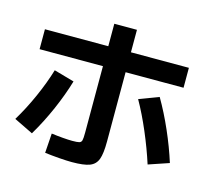

<svg xmlns="http://www.w3.org/2000/svg" viewBox="-113 -914 1164 1072"><g transform="rotate(15 469.0 -378.0)"><path d="M232.4 13.7 240.2 -99.6Q272.9 -95.2 306.4 -92.5Q339.8 -89.8 360.4 -89.8Q390.6 -89.8 401.6 -93Q412.6 -96.2 415.8 -107.9Q418.9 -119.6 418.9 -152.3V-537.1H52.7V-652.3H418.9V-782.2H549.8V-652.3H884.8V-537.1H549.8V-136.7Q549.8 -66.9 537.4 -33.4Q524.9 0 491.7 12.7Q458.5 25.4 388.7 25.4Q360.8 25.4 316.2 22Q271.5 18.6 232.4 13.7ZM165 -445.3 282.2 -412.1Q258.3 -330.6 219.5 -241.7Q180.7 -152.8 132.8 -72.3L22.5 -126Q66.9 -199.2 104.2 -283.2Q141.6 -367.2 165 -445.3ZM656.2 -410.2 769.5 -453.1Q814.5 -376 853.5 -286.9Q892.6 -197.8 919.9 -111.3L801.8 -71.3Q774.4 -157.2 735.8 -247.6Q697.3 -337.9 656.2 -410.2Z"/></g></svg>

Font: Pretendard JP
Style: Bold
Weight: 700
Designer: Base glyphs from Inter by Rasmus Andersson; Hangeul glyphs from Noto Sans CJK(Source Han Sans) by Jang Soo-young and Kan
Foundry: Kil Hyung-jin
Version: Version 1.309